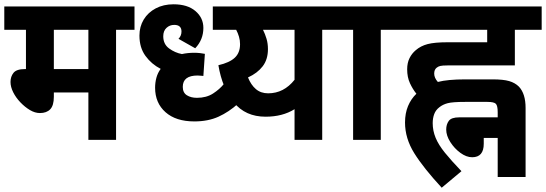

<svg xmlns="http://www.w3.org/2000/svg" viewBox="-20 -652 2545 895"><path d="M521 -513V0H392V-221H231V-201Q231 -160 214 -142.5Q197 -125 166 -125Q143 -125 119.5 -139Q96 -153 75 -175Q54 -197 41.5 -222Q29 -247 29 -270Q29 -295 43 -312.5Q57 -330 96 -330H101V-513H0V-622H607V-513ZM392 -513H231V-330H392Z M1090 -169Q1047 -130 998.5 -108Q950 -86 886 -86Q800 -86 751.5 -129Q703 -172 703 -243Q703 -267 709 -289.5Q715 -312 729 -331Q686 -353 658 -391.5Q630 -430 630 -486Q630 -528 650 -561Q670 -594 706 -613Q742 -632 789 -632Q854 -632 891 -600.5Q928 -569 928 -522Q928 -467 890 -427L812 -471Q826 -485 826 -505Q826 -536 792 -536Q771 -536 756 -522Q741 -508 741 -483Q741 -446 768.5 -426Q796 -406 828 -400Q855 -406 886 -406Q899 -406 912.5 -404.5Q926 -403 935 -401L928 -298Q923 -298 916 -299Q909 -300 901 -300Q832 -300 832 -247Q832 -220 851 -208Q870 -196 898 -196Q942 -196 973 -216Q1004 -236 1024 -261Z M1567 -622V-513H1482V0H1353V-143Q1297 -108 1218 -108Q1124 -108 1070 -174.5Q1016 -241 998 -348Q1050 -360 1074.5 -383Q1099 -406 1099 -446Q1099 -464 1094 -481Q1089 -498 1081 -513H972V-622ZM1136 -291Q1150 -256 1173 -236.5Q1196 -217 1230 -217Q1303 -217 1353 -280V-513H1206Q1216 -493 1222.5 -471Q1229 -449 1229 -423Q1229 -375 1204.5 -343Q1180 -311 1136 -291Z M1755 -513V0H1626V-513H1554V-622H1841V-513Z M2039 223Q1954 131 1911 62Q1868 -7 1868 -81Q1868 -124 1882 -157.5Q1896 -191 1921 -215Q1904 -236 1891 -264Q1878 -292 1878 -329Q1878 -359 1889 -381Q1900 -403 1918 -418Q1941 -438 1973.5 -446.5Q2006 -455 2067 -455H2251V-513H1827V-622H2505V-513H2380V-347H2066Q2042 -347 2032 -344.5Q2022 -342 2015 -336Q2004 -327 2004 -309Q2004 -289 2021 -270Q2067 -282 2148 -282H2277Q2326 -282 2353.5 -274Q2381 -266 2399 -248Q2430 -215 2430 -149V173H2300V-9H2235V18Q2235 81 2181 81Q2154 81 2126 60.5Q2098 40 2079 10Q2060 -20 2060 -48Q2060 -72 2072 -88.5Q2084 -105 2121 -105H2300V-129Q2300 -159 2291.5 -168Q2283 -177 2252 -177H2148Q2090 -177 2067 -171Q2044 -165 2028 -152Q2011 -139 2004 -120Q1997 -101 1997 -78Q1997 -43 2010.5 -10Q2024 23 2054 60Q2084 97 2131 146Z"/></svg>

Font: Noto Sans SemiCondensed
Style: Bold
Weight: 700
Width: 4
Designer: Monotype Design Team
Foundry: Monotype Imaging Inc.
Version: Version 2.013; ttfautohint (v1.8.4.7-5d5b)